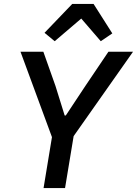

<svg xmlns="http://www.w3.org/2000/svg" viewBox="-20 -963 701 983"><path d="M203 0 246 -261 85 -698H202L264 -523L311 -372H317L417 -523L535 -698H661L357 -266L313 0ZM459 -943 555 -792 496 -752 396 -868 260 -752 208 -795 350 -943Z"/></svg>

Font: IBM Plex Mono Medium
Style: Italic
Weight: 500
Italic angle: -9°
Monospace: yes
Designer: Mike Abbink, Paul van der Laan, Pieter van Rosmalen
Foundry: Bold Monday
Version: Version 2.3